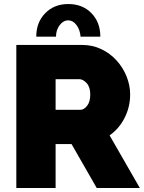

<svg xmlns="http://www.w3.org/2000/svg" viewBox="-20 -933 715 953"><path d="M61 0V-710H387Q439 -710 483 -689Q527 -668 559 -632.5Q591 -597 608.5 -553Q626 -509 626 -464Q626 -403 599 -349Q572 -295 524 -261L674 0H460L335 -218H256V0ZM256 -388H379Q397 -388 412.5 -408Q428 -428 428 -464Q428 -501 410 -520.5Q392 -540 374 -540H256ZM319 -832Q294 -832 276 -808Q258 -784 258 -751H160Q160 -822 204.5 -867.5Q249 -913 319 -913Q390 -913 434 -867.5Q478 -822 478 -751H380Q377 -786 359.5 -809Q342 -832 319 -832Z"/></svg>

Font: Raleway Black
Style: Regular
Weight: 900
Designer: Matt McInerney, Pablo Impallari, Rodrigo Fuenzalida
Foundry: Matt McInerney, Pablo Impallari, Rodrigo Fuenzalida
Version: Version 4.026